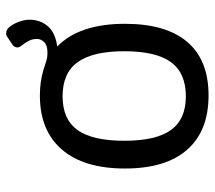

<svg xmlns="http://www.w3.org/2000/svg" viewBox="-56 -620 682 609"><g transform="rotate(-90 284.5 -315.0)"><path d="M287 6Q174 6 114.5 -62Q55 -130 55 -259Q55 -389 115 -459Q175 -529 287 -529Q329 -529 367 -518Q384 -513 395 -509Q406 -505 423 -505Q446 -505 456 -515.5Q466 -526 466 -538Q466 -553 459.5 -565Q453 -577 446 -585.5Q439 -594 439 -600Q439 -610 448 -616L472 -632Q477 -636 484 -636Q496 -636 505.5 -623.5Q515 -611 521 -594Q527 -577 527 -562Q527 -528 506.5 -504Q486 -480 442 -474Q514 -404 514 -259Q514 -129 456.5 -61.5Q399 6 287 6ZM284 -66Q358 -66 392.5 -113.5Q427 -161 427 -261Q427 -361 392.5 -409Q358 -457 284 -457Q211 -457 177 -409.5Q143 -362 143 -261Q143 -161 177 -113.5Q211 -66 284 -66Z"/></g></svg>

Font: Asap
Style: Regular
Weight: 400
Designer: Pablo Cosgaya
Foundry: Omnibus-Type
Version: Version 3.001